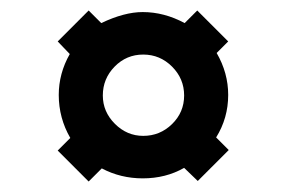

<svg xmlns="http://www.w3.org/2000/svg" viewBox="-20 -542 546 366"><path d="M415 -361Q415 -317 392 -280L416 -256L357 -197L331 -222Q296 -202 252 -202Q210 -202 174 -221L149 -196L90 -255L114 -279Q92 -317 92 -361Q92 -402 113 -439L90 -463L149 -522L173 -498Q217 -519 252 -519Q293 -519 332 -498L356 -522L415 -463L393 -441Q415 -403 415 -361ZM253 -283Q285 -283 308 -305.5Q331 -328 331 -360Q331 -392 308 -415Q285 -438 253 -438Q221 -438 198.5 -415Q176 -392 176 -360Q176 -329 199 -306Q222 -283 253 -283Z"/></svg>

Font: Josefin Sans
Style: Bold
Weight: 700
Designer: Santiago Orozco
Foundry: Typemade
Version: Version 2.000